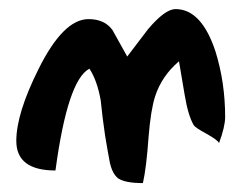

<svg xmlns="http://www.w3.org/2000/svg" viewBox="-20 -496 544 431"><path d="M485.4 -233.4Q485.4 -211.9 471.7 -174.8Q468.8 -181.6 444.3 -195.3Q418.9 -209 415 -214.8Q402.3 -236.3 394.5 -283.2Q382.8 -353.5 381.8 -358.4Q342.8 -325.2 328.1 -279.3Q318.4 -249 313.5 -188.5Q308.6 -119.1 300.8 -85Q260.7 -85 245.1 -95.7Q232.4 -105.5 226.6 -130.9Q220.7 -162.1 215.8 -192.4Q210 -231.4 206.1 -270.5Q198.2 -315.4 180.7 -341.8Q131.8 -316.4 104.5 -113.3Q16.6 -113.3 16.6 -179.7Q16.6 -241.2 66.4 -340.8Q122.1 -453.1 178.7 -453.1Q214.8 -453.1 232.4 -428.7Q249 -399.4 265.6 -369.1Q289.1 -400.4 312.5 -430.7Q350.6 -475.6 374 -475.6Q432.6 -475.6 463.9 -379.9Q485.4 -310.5 485.4 -233.4Z"/></svg>

Font: Lazy Dog
Style: Regular
Weight: 400
Version: July 2001 - Freeware